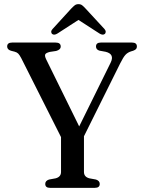

<svg xmlns="http://www.w3.org/2000/svg" viewBox="-20 -905 691 925"><path d="M460.5 -19Q460.5 0 437 0H221Q198 0 198 -19Q198 -34 216 -40L248.5 -46Q274 -53 274 -76.5V-244.5L82 -625.5Q74 -640.5 67.8 -646.8Q61.5 -653 50.5 -656L33 -660.5Q14.5 -666 14.5 -681Q14.5 -700 38.5 -700H247.5Q272.5 -700 272.5 -681Q272.5 -665.5 250.5 -659.5L220.5 -655Q201.5 -650.5 198 -643.2Q194.5 -636 202 -620L361.5 -296L513 -603Q533.5 -644.5 489 -655.5L459 -661Q442.5 -666 442.5 -681Q442.5 -700 466 -700H616Q639.5 -700 639.5 -681Q639.5 -674 635.8 -669.2Q632 -664.5 621.5 -660.5L613 -658Q596 -653 585 -641.5Q574 -630 559 -599.5L384.5 -248.5V-76.5Q384.5 -53 410 -46L442.5 -40Q460.5 -34 460.5 -19ZM257.5 -744Q241 -733.5 231 -741.5Q227 -745 226.8 -751.5Q226.5 -758 233 -765L323 -863.5Q332.5 -873.5 339.8 -879.2Q347 -885 358 -885Q369 -885 376.2 -879.2Q383.5 -873.5 392.5 -863.5L483.5 -765Q489.5 -758 489.2 -751.5Q489 -745 485 -741.5Q475 -733.5 458.5 -744L358 -809Z"/></svg>

Font: Fraunces 72pt Soft
Style: Regular
Weight: 400
Version: Version 1.000;[b76b70a41]